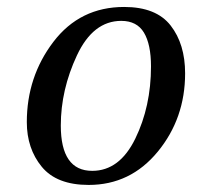

<svg xmlns="http://www.w3.org/2000/svg" viewBox="-20 -520 606 552"><path d="M234.9 11.7Q143.1 11.7 100.1 -40.5Q57.1 -92.8 57.1 -168.9Q57.1 -299.3 133.5 -399.7Q210 -500 336.9 -500Q429.2 -500 470.7 -446.5Q512.2 -393.1 512.2 -309.1Q512.2 -179.7 433.6 -84Q355 11.7 234.9 11.7ZM245.1 -28.8Q323.7 -28.8 368.9 -121.3Q414.1 -213.9 414.1 -329.1Q414.1 -392.6 393.8 -426.3Q373.5 -460 328.6 -460Q247.6 -460 201.2 -360.8Q154.8 -261.7 154.8 -159.2Q154.8 -28.8 245.1 -28.8Z"/></svg>

Font: Munson
Style: Italic
Weight: 400
Italic angle: -12°
Designer: Paul James MIller
Foundry: High-Logic / Made with FontCreator
Version: Version 2.10;May 5, 2019;FontCreator 11.5.0.2430 64-bit